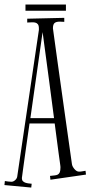

<svg xmlns="http://www.w3.org/2000/svg" viewBox="-35 -803 405 860"><path d="M350.1 -21 190.9 2 189 -15.1Q200.7 -16.6 209.5 -17.3Q218.3 -18.1 224.1 -21.2Q230 -24.4 232.9 -31.7Q235.8 -39.1 235.8 -53.2Q235.8 -53.7 235.8 -55.2Q235.8 -56.6 235.1 -62.3Q234.4 -67.9 232.7 -79.8Q231 -91.8 228 -113.5Q225.1 -135.3 220.7 -168.5Q216.3 -201.7 210 -250H97.2Q88.9 -191.4 83 -150.6Q77.1 -109.9 73.5 -82.8Q69.8 -55.7 67.6 -40Q65.4 -24.4 64.5 -16.8Q63.5 -9.3 63.2 -7.1Q63 -4.9 63 -4.9Q63 3.9 67.6 8.5Q72.3 13.2 78.9 15.4Q85.4 17.6 93.3 18.6Q101.1 19.5 106.9 20L105 37.1L-15.1 25.9L-13.2 7.8Q-6.3 8.8 1 10Q8.3 11.2 16.1 11.2Q24.4 11.2 32.5 4.2Q40.5 -2.9 42 -11.2L139.2 -668.9V-675.8Q139.2 -689 134.3 -694.8Q129.4 -700.7 121.8 -702.1Q114.3 -703.6 105 -702.9Q95.7 -702.1 86.9 -702.1V-719.2L252.9 -723.1V-705.1Q247.6 -705.1 242.9 -705.6Q238.3 -706.1 232.9 -706.1Q216.3 -706.1 209.2 -699.7Q202.1 -693.4 202.1 -675.8Q202.1 -675.3 202.4 -673.8Q202.6 -672.4 203.6 -664.8Q204.6 -657.2 206.8 -641.6Q209 -626 212.9 -597.4Q216.8 -568.8 222.9 -524.9Q229 -481 238 -417.2Q247.1 -353.5 259 -267.6Q271 -181.6 287.1 -68.8Q287.6 -63.5 290.5 -57.6Q293.5 -51.8 297.9 -46.4Q302.2 -41 307.6 -37.6Q313 -34.2 318.8 -34.2Q326.7 -34.2 333.5 -35.6Q340.3 -37.1 348.1 -38.1ZM155.8 -659.2 101.1 -273.9H207Q198.7 -339.8 186 -433.8Q173.3 -527.8 155.8 -659.2ZM260.3 -754.9H79.1V-782.7H260.3Z"/></svg>

Font: Bigelow Rules
Style: Regular
Weight: 400
Designer: Astigmatic (AOETI)
Foundry: Astigmatic (AOETI)
Version: Version 1.001